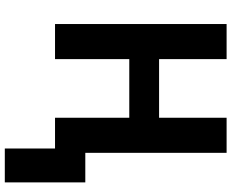

<svg xmlns="http://www.w3.org/2000/svg" viewBox="-102 -652 963 799"><g transform="rotate(90 379.5 -252.5)"><path d="M598 209V0H470V-309H226V0H80V-714H226V-433H470V-714H616V-126H739V209Z"/></g></svg>

Font: Noto Sans SemiCondensed
Style: Bold
Weight: 700
Width: 4
Designer: Monotype Design Team
Foundry: Monotype Imaging Inc.
Version: Version 2.013; ttfautohint (v1.8.4.7-5d5b)